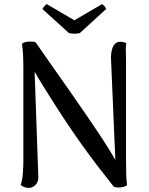

<svg xmlns="http://www.w3.org/2000/svg" viewBox="-20 -905 725 937"><path d="M120 12Q109 12 99 8Q89 4 81 -2Q89 -26 91.5 -58.5Q94 -91 94 -120V-569Q94 -607 92.5 -637.5Q91 -668 87 -691Q94 -698 108.5 -700.5Q123 -703 137 -702Q151 -701 155 -697Q187 -650 229.5 -590Q272 -530 317 -465.5Q362 -401 405.5 -337.5Q449 -274 485 -219Q521 -164 543 -124L522 -611Q520 -646 528.5 -670Q537 -694 556 -700Q565 -702 575.5 -700.5Q586 -699 596 -695Q593 -678 594 -654Q595 -630 595 -612V-118Q595 -80 596 -52Q597 -24 600 -2Q595 4 582.5 7Q570 10 557 10Q544 10 536 7Q496 -43 456.5 -94.5Q417 -146 380 -198Q343 -250 309.5 -300Q276 -350 246.5 -396.5Q217 -443 192 -483Q167 -523 149 -555L167 -43Q168 -18 153.5 -3Q139 12 120 12ZM370 -744Q364 -742 353.5 -741Q343 -740 332.5 -741Q322 -742 316 -744L187 -861Q189 -866 196 -874Q203 -882 208 -885L343 -806L478 -885Q484 -882 490.5 -874Q497 -866 498 -861Z"/></svg>

Font: Arima Medium
Style: Regular
Weight: 500
Designer: Joana Correia and Natanael Gama
Foundry: NDISCOVER
Version: Version 1.101;gftools[0.9.23]